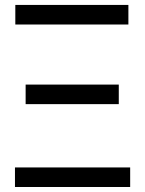

<svg xmlns="http://www.w3.org/2000/svg" viewBox="-20 -747 580 767"><path d="M39.8 0V-78.1H500V0ZM41.2 -649.1V-727.3H492.9V-649.1ZM82.4 -331V-409.1H454.5V-331Z"/></svg>

Font: Inter Zeller
Style: Regular
Weight: 400
Designer: Rasmus Andersson; Joe Bland
Foundry: zeller
Version: Version 3.015;git-dec3a8cb1